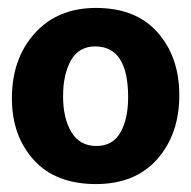

<svg xmlns="http://www.w3.org/2000/svg" viewBox="-20 -850 482 484"><path d="M432 -610Q432 -512 376.5 -449Q321 -386 222 -386Q120 -386 65 -447Q10 -508 10 -602Q10 -702 67.5 -766Q125 -830 222 -830Q323 -830 377.5 -768Q432 -706 432 -610ZM139 -607Q139 -552 160 -517Q181 -482 223 -482Q264 -482 283.5 -516Q303 -550 303 -605Q303 -733 220 -733Q179 -733 159 -698Q139 -663 139 -607Z"/></svg>

Font: Hind Guntur
Style: Bold
Weight: 700
Designer: Manushi Parikh, Hitesh Malaviya
Foundry: Indian Type Foundry
Version: Version 1.002;PS 1.0;hotconv 1.0.86;makeotf.lib2.5.63406; tt